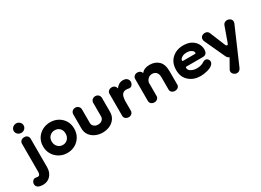

<svg xmlns="http://www.w3.org/2000/svg" viewBox="-64 -988 2288 1683"><g transform="rotate(-30 1080.0 -146.5)"><path d="M27 145Q15 145 6 143Q-3 141 -11 139Q-26 134 -33 123Q-40 112 -40 100Q-40 82 -27 68Q-14 54 8 59Q16 61 22 61Q47 61 47 25V-261Q47 -277 59.5 -288.5Q72 -300 92 -300Q112 -300 123.5 -288.5Q135 -277 135 -260V27Q135 79 105.5 112Q76 145 27 145ZM91 -345Q70 -345 55 -358.5Q40 -372 40 -393Q40 -412 55 -426Q70 -440 91 -440Q111 -440 125.5 -426Q140 -412 140 -393Q140 -372 125.5 -358.5Q111 -345 91 -345Z M353 10Q310 10 274 -10Q238 -30 216.5 -65.5Q195 -101 195 -146Q195 -192 216.5 -226.5Q238 -261 274 -280.5Q310 -300 353 -300Q397 -300 432.5 -280.5Q468 -261 489 -226.5Q510 -192 510 -146Q510 -101 489 -65.5Q468 -30 432.5 -10Q397 10 353 10ZM353 -71Q384 -71 403.5 -92.5Q423 -114 423 -146Q423 -179 403.5 -199Q384 -219 353 -219Q323 -219 302.5 -199Q282 -179 282 -146Q282 -114 302.5 -92.5Q323 -71 353 -71Z M767 -257Q767 -276 779.5 -288Q792 -300 811 -300Q830 -300 842.5 -287.5Q855 -275 855 -257V-116Q855 -75 834 -46.5Q813 -18 780 -4Q747 10 710 10Q674 10 641 -4Q608 -18 586.5 -46.5Q565 -75 565 -116V-257Q565 -276 577.5 -288Q590 -300 609 -300Q628 -300 640.5 -287.5Q653 -275 653 -257V-120Q653 -99 669 -85Q685 -71 710 -71Q735 -71 751 -85Q767 -99 767 -120Z M975 7Q956 7 943 -4Q930 -15 930 -32V-256Q930 -272 942.5 -283.5Q955 -295 975 -295Q993 -295 1004.5 -284.5Q1016 -274 1018 -259Q1029 -276 1048 -288Q1067 -300 1088 -300Q1101 -300 1113 -297Q1127 -293 1136 -281.5Q1145 -270 1145 -255Q1145 -234 1131.5 -220.5Q1118 -207 1100 -211Q1087 -214 1074 -214Q1051 -214 1036 -198Q1021 -182 1018 -133V-33Q1018 -16 1005.5 -4.5Q993 7 975 7Z M1441 10Q1422 10 1409.5 -1Q1397 -12 1397 -29V-151Q1397 -188 1380.5 -204Q1364 -220 1340 -220Q1315 -220 1298.5 -204Q1282 -188 1278 -167V-33Q1278 -16 1265.5 -4.5Q1253 7 1235 7Q1216 7 1203 -4Q1190 -15 1190 -32V-256Q1190 -272 1202.5 -283.5Q1215 -295 1235 -295Q1251 -295 1262 -286.5Q1273 -278 1277 -265Q1304 -300 1359 -300Q1415 -300 1450 -267Q1485 -234 1485 -162V-27Q1485 -11 1472.5 -0.5Q1460 10 1441 10Z M1701 10Q1633 10 1586.5 -30.5Q1540 -71 1540 -142Q1540 -216 1585.5 -258Q1631 -300 1700 -300Q1749 -300 1781 -282Q1813 -264 1829 -236Q1845 -208 1845 -177Q1845 -125 1799 -125H1633Q1625 -125 1625 -115Q1625 -92 1650.5 -78.5Q1676 -65 1708 -65Q1728 -65 1748 -70.5Q1768 -76 1783 -87Q1793 -94 1804 -94Q1819 -94 1829.5 -83Q1840 -72 1840 -57Q1840 -39 1821 -23Q1803 -8 1768.5 1Q1734 10 1701 10ZM1753 -183Q1755 -183 1758.5 -184Q1762 -185 1762 -191Q1762 -206 1743.5 -218.5Q1725 -231 1696 -231Q1665 -231 1645.5 -217.5Q1626 -204 1626 -190Q1626 -183 1634 -183Z M1875 -260Q1875 -280 1889 -290Q1903 -300 1921 -300Q1935 -300 1945.5 -292.5Q1956 -285 1960 -272L2022 -121Q2027 -108 2036 -108Q2045 -108 2049 -121L2103 -272Q2108 -286 2119.5 -293Q2131 -300 2144 -300Q2161 -300 2175.5 -289Q2190 -278 2190 -260Q2190 -250 2186 -241L2030 119Q2023 134 2012.5 140.5Q2002 147 1991 147Q1973 147 1958.5 134.5Q1944 122 1944 105Q1944 96 1948 89L2002 -7Q1985 -12 1975 -32L1878 -242Q1875 -251 1875 -260Z"/></g></svg>

Font: Dongle
Style: Bold
Weight: 700
Designer: Yanghee Ryu
Foundry: Yanghee Ryu
Version: Version 2.000